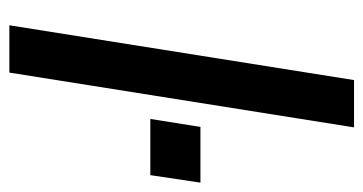

<svg xmlns="http://www.w3.org/2000/svg" viewBox="-203 -573 776 410"><g transform="rotate(90 185.0 -368.0)"><path d="M34 0 151 -736H252L135 0ZM234 -301 251 -408H370L354 -301Z"/></g></svg>

Font: Mulish SemiBold
Style: Italic
Weight: 600
Italic angle: -9°
Designer: Vernon Adams
Foundry: Vernon Adams
Version: Version 3.603; ttfautohint (v1.8.3)